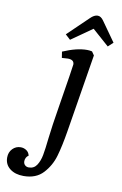

<svg xmlns="http://www.w3.org/2000/svg" viewBox="-243 -713 628 987"><g transform="rotate(10 71.0 -220.0)"><path d="M-147 140Q-147 112 -129.5 94Q-112 76 -87 76Q-70 76 -56.5 85.5Q-43 95 -40 112Q-48 116 -52.5 125Q-57 134 -57 143Q-57 156 -49 163.5Q-41 171 -29 171Q-2 171 12.5 149Q27 127 33 95Q39 63 45 6Q51 -42 55 -70L68 -153Q105 -382 105 -390Q105 -415 72 -415Q65 -415 41 -413L36 -445Q108 -476 162 -476Q175 -476 188 -473L201 -454L135 -48Q122 32 106.5 85.5Q91 139 54 179Q17 219 -48 219Q-92 219 -119.5 197.5Q-147 176 -147 140ZM147 -639Q167 -659 185 -659Q202 -659 216 -639L289 -536L263 -512L176 -589L66 -512L40 -536Z"/></g></svg>

Font: Caladea
Style: Italic
Weight: 400
Italic angle: -9°
Designer: Carolina Giovagnoli and Andres Torresi
Foundry: Carolina Giovagnoli & Andres Torresi
Version: Version 1.001